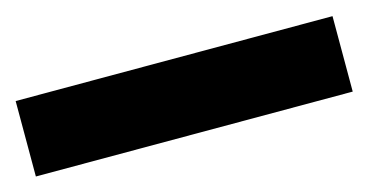

<svg xmlns="http://www.w3.org/2000/svg" viewBox="-33 -23 567 295"><g transform="rotate(-15 250.0 125.0)"><path d="M502 185H-2V65H502Z"/></g></svg>

Font: Noto Sans Hebrew Black
Style: Regular
Weight: 900
Designer: Monotype Design Team
Foundry: Monotype Imaging Inc.
Version: Version 2.003